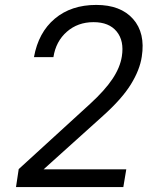

<svg xmlns="http://www.w3.org/2000/svg" viewBox="-20 -760 640 780"><path d="M45 0 56 -73 346 -338Q406 -393 437 -439.5Q468 -486 475 -531Q485 -594 454 -632Q423 -670 360 -670Q296 -670 251.5 -631Q207 -592 197 -528H118Q136 -628 202.5 -684Q269 -740 371 -740Q470 -740 520.5 -683Q571 -626 556 -530Q548 -476 511.5 -417Q475 -358 398 -289L157 -72H493L481 0Z"/></svg>

Font: JetBrains Mono NL Light
Style: Italic
Weight: 300
Italic angle: -9°
Designer: Philipp Nurullin, Konstantin Bulenkov
Foundry: JetBrains
Version: Version 2.304; ttfautohint (v1.8.4.7-5d5b)